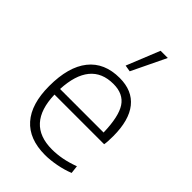

<svg xmlns="http://www.w3.org/2000/svg" viewBox="-237 -894 998 998"><g transform="rotate(45 261.5 -395.0)"><path d="M259 -616 333 -799H386L295 -610ZM291 9Q174 9 113.5 -59.5Q53 -128 53 -260Q53 -401 112 -475Q171 -549 283 -549Q376 -549 424.5 -488.5Q473 -428 473 -311Q473 -267 469 -248H104Q110 -37 296 -37Q332 -37 369.5 -44Q407 -51 450 -67L455 -23Q418 -8 373.5 0.5Q329 9 291 9ZM282 -504Q198 -504 153.5 -449.5Q109 -395 104 -289H424Q421 -404 388 -454Q355 -504 282 -504Z"/></g></svg>

Font: Encode Sans Normal
Style: ExtraLight
Weight: 200
Designer: Pablo Impallari, Andres Torresi
Foundry: Pablo Impallari, Andres Torresi
Version: Version 1.000; ttfautohint (v1.00) -l 8 -r 50 -G 200 -x 14 -